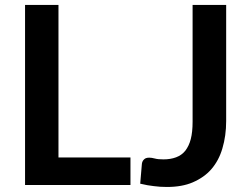

<svg xmlns="http://www.w3.org/2000/svg" viewBox="-20 -743 1001 771"><path d="M214.8 -110.8H503.9V0H80.6V-723.1H214.8ZM888.2 -723.1V-256.8Q888.2 -197.8 873 -147Q858.9 -98.6 828.6 -63.5Q800.3 -30.8 753.9 -10.7Q710.9 7.8 650.4 7.8Q622.1 7.8 597.7 4.4Q573.7 2 543 -5.4Q544.9 -29.8 546.4 -45.4Q547.9 -61 549.8 -85.4Q551.3 -96.7 559.1 -103.5Q565.4 -109.9 579.6 -109.9Q588.9 -109.9 602.1 -106.4Q614.3 -103 636.7 -103Q664.6 -103 687 -111.3Q709.5 -119.6 724.1 -137.7Q739.3 -157.7 746.1 -184.6Q753.4 -212.9 753.4 -253.9V-723.1Z"/></svg>

Font: Lato-SemiBold
Style: Bold
Weight: 500
Designer: Lukasz Dziedzic with Adam Twardoch and Botio Nikoltchev
Foundry: tyPoland Lukasz Dziedzic
Version: ""